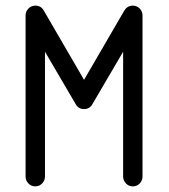

<svg xmlns="http://www.w3.org/2000/svg" viewBox="-20 -670 600 683"><path d="M451 -650Q452 -650 452 -650Q467 -650 477 -639.5Q487 -629 487 -615V-42Q487 -28 477 -17.5Q467 -7 452.5 -7Q438 -7 428 -17.5Q418 -28 418 -42V-486Q309 -300 309 -300Q299 -282 279 -282Q259 -282 249 -300L140 -486V-42Q140 -28 130 -17.5Q120 -7 105.5 -7Q91 -7 81 -17.5Q71 -28 71 -42Q71 -79 71 -138Q71 -197 71 -322.5Q71 -448 71 -531.5Q71 -615 71 -615Q71 -629 81 -639.5Q91 -650 106 -650Q126 -650 136 -632L279 -386Q422 -632 422 -632Q432 -649 451 -650Z"/></svg>

Font: Brass Mono
Style: Regular
Weight: 400
Monospace: yes
Version: Version 1.100; ttfautohint (v1.8.3) -l 8 -r 50 -G 200 -x 14 